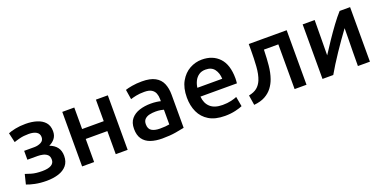

<svg xmlns="http://www.w3.org/2000/svg" viewBox="-17 -1125 3429 1727"><g transform="rotate(-20 1697.5 -261.0)"><path d="M222 13Q161 13 111 2.5Q61 -8 33 -20L56 -113Q71 -107 112 -95Q153 -83 214 -83Q270 -83 299.5 -100Q329 -117 329 -151Q329 -183 311.5 -198.5Q294 -214 269 -219.5Q244 -225 220 -225H122V-310H219Q255 -310 283.5 -325Q312 -340 312 -373Q312 -406 285 -422.5Q258 -439 211 -439Q162 -439 125 -429.5Q88 -420 69 -413L48 -505Q74 -516 117.5 -525Q161 -534 216 -534Q275 -534 323 -519Q371 -504 399 -472Q427 -440 427 -387Q427 -346 405.5 -318.5Q384 -291 350 -276Q396 -259 420.5 -227Q445 -195 445 -145Q445 -89 415.5 -54Q386 -19 335.5 -3Q285 13 222 13Z M564 0V-522H679V-316H886V-522H1000V0H886V-221H679V0Z M1329 11Q1266 11 1218.5 -5.5Q1171 -22 1144.5 -59Q1118 -96 1118 -157Q1118 -217 1148 -252.5Q1178 -288 1227.5 -304Q1277 -320 1337 -320Q1366 -320 1392 -316.5Q1418 -313 1430 -309V-330Q1430 -360 1420.5 -384.5Q1411 -409 1387 -424Q1363 -439 1318 -439Q1272 -439 1239 -432Q1206 -425 1185 -418L1170 -512Q1192 -520 1235 -527.5Q1278 -535 1330 -535Q1409 -535 1455.5 -509.5Q1502 -484 1521.5 -438Q1541 -392 1541 -331V-14Q1514 -8 1458.5 1.5Q1403 11 1329 11ZM1339 -80Q1397 -80 1430 -87V-228Q1420 -231 1399.5 -234.5Q1379 -238 1353 -238Q1323 -238 1295.5 -232Q1268 -226 1250 -209Q1232 -192 1232 -160Q1232 -115 1261 -97.5Q1290 -80 1339 -80Z M1929 13Q1836 13 1777 -22.5Q1718 -58 1689.5 -119.5Q1661 -181 1661 -259Q1661 -351 1696 -412.5Q1731 -474 1786 -504.5Q1841 -535 1903 -535Q2007 -535 2069 -469.5Q2131 -404 2131 -272Q2131 -262 2130 -249Q2129 -236 2128 -226H1779Q1784 -161 1824.5 -124Q1865 -87 1942 -87Q1988 -87 2024 -95.5Q2060 -104 2080 -113L2097 -19Q2077 -9 2030.5 2Q1984 13 1929 13ZM1780 -310H2018Q2016 -365 1988.5 -402Q1961 -439 1904 -439Q1865 -439 1839 -420.5Q1813 -402 1798.5 -372.5Q1784 -343 1780 -310Z M2208 9 2193 -86Q2243 -96 2272 -119.5Q2301 -143 2318 -183Q2339 -235 2344 -310Q2349 -385 2349 -461V-522H2712V0H2598V-428H2460L2459 -404Q2458 -347 2451.5 -279.5Q2445 -212 2426 -158Q2411 -115 2384 -79.5Q2357 -44 2314.5 -20.5Q2272 3 2208 9Z M2865 0V-522H2980Q2980 -420 2978.5 -332.5Q2977 -245 2977 -185Q3014 -243 3055.5 -304.5Q3097 -366 3139 -423Q3181 -480 3219 -522H3319V0H3204Q3204 -69 3205 -136.5Q3206 -204 3207 -262Q3208 -320 3208 -361Q3179 -322 3146 -275Q3113 -228 3080 -179Q3047 -130 3018 -83.5Q2989 -37 2968 0Z"/></g></svg>

Font: Ubuntu Sans SemiBold
Style: Regular
Weight: 600
Designer: Dalton Maag Ltd
Foundry: Dalton Maag Ltd
Version: Version 1.006; ttfautohint (v1.8.4.7-5d5b)